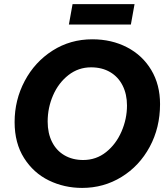

<svg xmlns="http://www.w3.org/2000/svg" viewBox="-20 -907 824 941"><path d="M51.6 -308.6Q51.6 -417 101.1 -510.2Q150.6 -603.4 237.5 -658.9Q324.4 -714.4 432.4 -714.4Q527 -714.4 602.6 -675.2Q678.2 -636 721.3 -564Q764.4 -492 764.4 -396.8Q764.4 -281.2 713.7 -187.3Q663 -93.4 575.6 -39.7Q488.2 14 382.6 14Q294.8 14 219.6 -22.6Q144.4 -59.2 98 -132.3Q51.6 -205.4 51.6 -308.6ZM602.4 -390Q602.4 -445 581 -487.6Q559.6 -530.2 519.8 -553.6Q480 -577 426.4 -577Q364.2 -577 315.5 -539Q266.8 -501 240.2 -440Q213.6 -379 213.6 -311Q213.6 -254.2 235 -211.5Q256.4 -168.8 296 -145.8Q335.6 -122.8 387.6 -122.8Q451.4 -122.8 500.1 -161.7Q548.8 -200.6 575.6 -262.5Q602.4 -324.4 602.4 -390ZM335.6 -886.6H639.4L621.4 -786.6H317.6Z"/></svg>

Font: Fixel Italic Variable 20240409 Display Thin
Style: Italic
Weight: 100
Italic angle: -10°
Designer: AlfaBravo + MacPaw
Foundry: Kyrylo Tkachov, Marchela Mozhyna, Serhii Makarenko, Maria Weinstein, Zakhar Kryvoshyya
Version: Version 1.211;Glyphs 3.2 (3225)